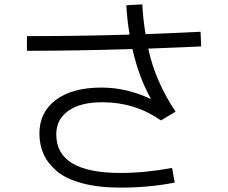

<svg xmlns="http://www.w3.org/2000/svg" viewBox="-20 -817 1040 877"><path d="M572 -659Q561 -723 557 -793L630 -797Q634 -724 645 -661Q733 -664 896 -672L899 -605Q819 -601 657 -595Q690 -444 782 -307L715 -267Q597 -350 447 -350Q348 -350 292.5 -311Q237 -272 237 -203Q237 -27 530 -27Q643 -27 766 -50L778 17Q661 40 530 40Q428 40 353.5 19.5Q279 -1 238 -36.5Q197 -72 178.5 -114.5Q160 -157 160 -207Q160 -304 235 -360.5Q310 -417 443 -417Q559 -417 668 -365L669 -366Q613 -467 585 -593Q326 -585 103 -585V-652Q351 -652 572 -659Z"/></svg>

Font: M PLUS 1p
Style: Regular
Weight: 400
Version: Version 1.062